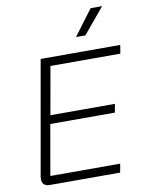

<svg xmlns="http://www.w3.org/2000/svg" viewBox="-99 -1000 814 1069"><g transform="rotate(-10 308.0 -465.0)"><path d="M51 -39Q51 -48 52 -53L166 -700H616L608 -652H213L165 -382H530L521 -334H156L106 -49H501L492 0H93Q73 0 62 -10.5Q51 -21 51 -39ZM489 -930H554L434 -786H381Z"/></g></svg>

Font: Bai Jamjuree Light
Style: Italic
Weight: 300
Italic angle: -10°
Version: Version 1.000; ttfautohint (v1.6)